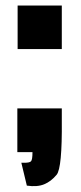

<svg xmlns="http://www.w3.org/2000/svg" viewBox="-20 -612 289 681"><path d="M42.5 -438V-592.3H199.2V-438ZM66.9 -34.7Q84.5 -34.7 89.8 -39.8Q95.2 -44.9 95.2 -72.3H41.5V-227.5H199.2V-184.6Q200.7 -16.1 180.9 7.8Q161.1 31.7 136.5 41.7Q111.8 51.8 75.2 46.4L55.7 -34.7Z"/></svg>

Font: Oswald-Bold
Style: Bold
Weight: 700
Designer: vernon adams
Foundry: vernon adams
Version: Version 2.002; ttfautohint (v0.92.18-e454-dirty) -l 8 -r 50 